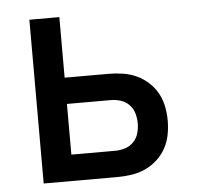

<svg xmlns="http://www.w3.org/2000/svg" viewBox="-44 -575 637 619"><g transform="rotate(-5 275.0 -265.0)"><path d="M73 0V-530H170V-334H312Q335 -334 358 -330.5Q381 -327 402 -317.5Q423 -308 440.5 -292Q458 -276 469 -256Q480 -236 484.5 -213Q489 -190 489 -167Q489 -144 484.5 -121Q480 -98 469 -78Q458 -58 440.5 -42Q423 -26 402 -16.5Q381 -7 358 -3.5Q335 0 312 0ZM170 -85H312Q328 -85 344 -90Q360 -95 371.5 -107Q383 -119 387.5 -135Q392 -151 392 -167Q392 -183 387.5 -199Q383 -215 371.5 -227Q360 -239 344 -244Q328 -249 312 -249H170Z"/></g></svg>

Font: Lode Dark
Style: Bold
Weight: 700
Monospace: yes
Designer: Belleve Invis
Foundry: Belleve Invis
Version: Version 29.2.0; ttfautohint (v1.8.3)